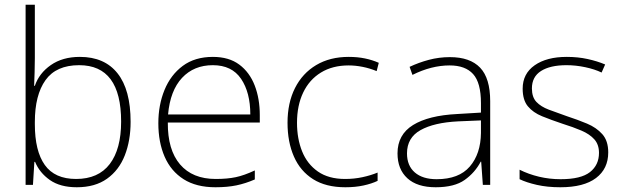

<svg xmlns="http://www.w3.org/2000/svg" viewBox="-20 -873 2632 810"><path d="M127 -628Q127 -602 126 -568Q125 -534 124 -511H127Q145 -564 194.5 -598.5Q244 -633 317 -633Q421 -633 476 -563.5Q531 -494 531 -359Q531 -280 506.5 -217.5Q482 -155 431.5 -119Q381 -83 304 -83Q234 -83 190.5 -113.5Q147 -144 128 -190H125L119 -93H88V-853H127ZM314 -598Q217 -598 172 -535Q127 -472 127 -358V-349Q127 -236 169 -177Q211 -118 301 -118Q395 -118 443 -181Q491 -244 491 -360Q491 -598 314 -598Z M878 -633Q946 -633 989.5 -600.5Q1033 -568 1054.5 -512.5Q1076 -457 1076 -387V-356H688Q687 -241 739.5 -179.5Q792 -118 890 -118Q939 -118 974.5 -125.5Q1010 -133 1055 -154V-116Q1016 -99 977.5 -91Q939 -83 889 -83Q808 -83 754.5 -117Q701 -151 674.5 -212Q648 -273 648 -353Q648 -430 674 -493.5Q700 -557 751 -595Q802 -633 878 -633ZM878 -598Q798 -598 748 -544.5Q698 -491 689 -390H1036Q1036 -483 997 -540.5Q958 -598 878 -598Z M1437 -83Q1355 -83 1301 -117Q1247 -151 1220 -212.5Q1193 -274 1193 -355Q1193 -439 1224.5 -501.5Q1256 -564 1314 -598.5Q1372 -633 1451 -633Q1488 -633 1519.5 -626.5Q1551 -620 1578 -608L1569 -573Q1540 -585 1509.5 -591Q1479 -597 1451 -597Q1383 -597 1334 -567Q1285 -537 1259 -482.5Q1233 -428 1233 -355Q1233 -288 1254.5 -234.5Q1276 -181 1321 -149.5Q1366 -118 1436 -118Q1474 -118 1509 -125.5Q1544 -133 1573 -145V-110Q1548 -98 1513.5 -90.5Q1479 -83 1437 -83Z M1878 -632Q1963 -632 2005.5 -587.5Q2048 -543 2048 -446V-93H2017L2010 -191H2008Q1984 -145 1940.5 -114Q1897 -83 1818 -83Q1740 -83 1698.5 -121Q1657 -159 1657 -226Q1657 -305 1722.5 -345.5Q1788 -386 1909 -392L2009 -398V-438Q2009 -524 1976 -560.5Q1943 -597 1877 -597Q1800 -597 1720 -557L1708 -591Q1746 -609 1789 -620.5Q1832 -632 1878 -632ZM1913 -361Q1811 -356 1754 -324Q1697 -292 1697 -226Q1697 -174 1730 -145.5Q1763 -117 1822 -117Q1916 -117 1962 -170.5Q2008 -224 2009 -312V-365Z M2546 -230Q2546 -161 2494.5 -122Q2443 -83 2344 -83Q2289 -83 2245 -93Q2201 -103 2172 -117V-157Q2210 -138 2254 -127.5Q2298 -117 2345 -117Q2431 -117 2469 -147Q2507 -177 2507 -228Q2507 -263 2487.5 -285Q2468 -307 2433 -322Q2398 -337 2353 -351Q2305 -367 2267 -382.5Q2229 -398 2207 -424.5Q2185 -451 2185 -499Q2185 -562 2235.5 -597.5Q2286 -633 2371 -633Q2418 -633 2459 -624Q2500 -615 2533 -601L2518 -567Q2489 -581 2449 -589.5Q2409 -598 2370 -598Q2301 -598 2262.5 -573.5Q2224 -549 2224 -500Q2224 -463 2243 -443Q2262 -423 2295 -410.5Q2328 -398 2371 -383Q2417 -368 2456.5 -351.5Q2496 -335 2521 -307Q2546 -279 2546 -230Z"/></svg>

Font: Noto Sans Telugu UI ExtraLight
Style: Regular
Weight: 200
Designer: Jelle Bosma - Monotype Design Team
Foundry: Monotype Imaging Inc.
Version: Version 2.005; ttfautohint (v1.8.4.7-5d5b)